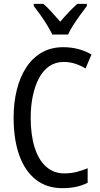

<svg xmlns="http://www.w3.org/2000/svg" viewBox="-20 -971 522 1001"><path d="M312 -648Q269 -648 236.5 -625.5Q204 -603 183 -563Q162 -523 151 -470.5Q140 -418 140 -357Q140 -268 160.5 -202.5Q181 -137 220.5 -102Q260 -67 315 -67Q349 -67 379 -74.5Q409 -82 437 -94V-18Q409 -4 377 3Q345 10 305 10Q224 10 167 -34.5Q110 -79 80.5 -161.5Q51 -244 51 -358Q51 -435 67.5 -502Q84 -569 116.5 -619Q149 -669 197.5 -697Q246 -725 310 -725Q350 -725 387 -715.5Q424 -706 457 -687L426 -614Q402 -629 373 -638.5Q344 -648 312 -648ZM433 -940Q418 -920 399 -894Q380 -868 362.5 -841Q345 -814 335 -791H253Q242 -813 226 -839.5Q210 -866 191.5 -892Q173 -918 156 -940V-951H206Q226 -934 248.5 -909Q271 -884 294 -858Q319 -887 338.5 -907.5Q358 -928 383 -951H433Z"/></svg>

Font: Noto Sans Display Condensed
Style: Regular
Weight: 400
Width: 3
Designer: Monotype Design Team
Foundry: Monotype Imaging Inc.
Version: Version 2.003